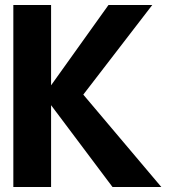

<svg xmlns="http://www.w3.org/2000/svg" viewBox="-20 -733 671 763"><path d="M621 10 311 -357 585 -713H411L183 -394V-713H33V10H183V-315L427 10Z"/></svg>

Font: Bluebird
Style: SfBdNrw
Weight: 700
Designer: Jasper
Foundry: Cannot Into Space Fonts
Version: Version 0.98